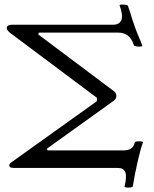

<svg xmlns="http://www.w3.org/2000/svg" viewBox="-20 -747 686 854"><path d="M534 83Q545 36 537 18Q529 0 505 0H41Q30 0 25 -4Q20 -8 21.5 -14Q23 -20 32 -26L411 -297V-312L26 -600Q14 -609 11 -617.5Q8 -626 14 -631.5Q20 -637 35 -637H483Q512 -637 520 -658.5Q528 -680 512 -723Q511 -726 519.5 -726.5Q528 -727 538 -726Q548 -725 549 -721Q556 -702 560 -688.5Q564 -675 568.5 -661Q573 -647 580 -627Q588 -604 597 -584Q606 -564 613 -544Q614 -541 605.5 -540Q597 -539 587.5 -540.5Q578 -542 576 -545Q566 -576 548 -589Q530 -602 506 -602H153L150 -594L486 -342Q497 -335 497.5 -321.5Q498 -308 486 -299L189 -86L191 -78H529Q572 -78 579 -112Q580 -117 589.5 -118Q599 -119 608 -118Q617 -117 616 -114Q609 -95 603.5 -74Q598 -53 592 -27Q585 5 581 24.5Q577 44 575 56.5Q573 69 571 81Q571 85 561.5 86.5Q552 88 543 87Q534 86 534 83Z"/></svg>

Font: Junicode VF
Style: Regular
Weight: 400
Designer: Peter S. Baker
Version: Version 2.213